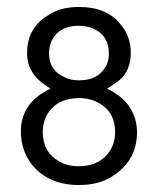

<svg xmlns="http://www.w3.org/2000/svg" viewBox="-20 -547 456 552"><path d="M288 -292Q372 -252 374 -168Q374 -91 313 -47Q271 -15 207 -15Q121 -15 73 -72Q40 -114 40 -169Q40 -252 125 -292Q105 -305 96 -313Q61 -343 58 -386V-395Q58 -465 115 -501Q151 -527 207 -527Q289 -527 329 -474Q356 -441 356 -395Q356 -346 325 -318L315 -310ZM207 -473Q151 -473 130 -432L129 -431Q121 -415 121 -394Q121 -345 164 -326Q181 -316 207 -316Q262 -316 284 -356Q285 -356 285 -357Q289 -365 291 -373.5Q293 -382 293 -393Q293 -445 248 -465Q229 -473 207 -473ZM207 -265Q145 -265 117 -220Q103 -197 103 -167Q103 -110 150 -83Q175 -69 206 -69Q268 -69 297 -115Q311 -138 311 -167Q311 -225 264 -251Q239 -265 207 -265Z"/></svg>

Font: Ekushey Buriganga
Style: Regular
Weight: 400
Designer: Al Mamun Sumon
Foundry: Al Mamun Sumon
Version: Version 1.0